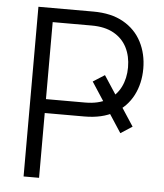

<svg xmlns="http://www.w3.org/2000/svg" viewBox="-52 -774 700 820"><g transform="rotate(5 297.5 -364.0)"><path d="M388.2 -461.4 524.9 -252.4 475.1 -220.2 338.4 -429.7ZM79.6 0V-727.5H314.9Q392.1 -727.5 444.1 -698Q496.1 -668.5 522.5 -617.4Q548.8 -566.4 548.8 -502.9Q548.8 -439.5 522.5 -388.4Q496.1 -337.4 444.3 -307.6Q392.6 -277.8 315.4 -277.8H130.9V-337.4H313.5Q370.6 -337.4 408.2 -358.9Q445.8 -380.4 464.6 -418Q483.4 -455.6 483.4 -502.9Q483.4 -550.8 464.6 -587.9Q445.8 -625 408 -646.2Q370.1 -667.5 313 -667.5H146V0Z"/></g></svg>

Font: Inter Tight Light
Style: Regular
Weight: 300
Designer: Rasmus Andersson
Foundry: rsms
Version: Version 3.004